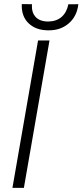

<svg xmlns="http://www.w3.org/2000/svg" viewBox="-20 -906 398 926"><path d="M95.2 0H40L163.6 -710.9H218.8ZM357.9 -885.7Q351.1 -826.2 310.1 -792Q271 -759.3 215.3 -759.8Q212.4 -759.8 209 -759.8Q151.4 -760.7 116.7 -794.9Q85 -826.7 85 -877.4Q85 -881.8 85 -886.2L134.3 -885.7Q133.8 -881.3 133.8 -877.4Q133.3 -844.7 150.9 -825.2Q170.4 -803.2 210 -802.2Q210.9 -802.2 211.9 -802.2Q252 -802.7 276.9 -824.2Q302.2 -846.7 309.6 -885.3Z"/></svg>

Font: MAUL Condensed Light Italic
Style: Light Italic
Weight: 300
Italic angle: -12°
Designer: MAUL
Version: Version 1.0; 2020; ttfautohint (v1.8.3)